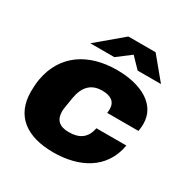

<svg xmlns="http://www.w3.org/2000/svg" viewBox="-167 -870 1001 1026"><g transform="rotate(30 333.5 -356.5)"><path d="M177 -592H325L408 -655L469 -592H613L503 -725H335ZM296 12C452 12 589 -54 617 -215H432C420 -150 379 -123 314 -123C253 -123 228 -152 228 -202C228 -212 229 -223 241 -292C253 -362 289 -405 359 -405C413 -405 443 -384 443 -338C443 -331 442 -323 441 -315H634C637 -331 638 -347 638 -361C638 -478 524 -540 373 -540C200 -540 67 -457 37 -287C33 -263 31 -237 31 -210C31 -61 132 12 296 12Z"/></g></svg>

Font: Archivo Black
Style: Italic
Weight: 900
Italic angle: -10°
Designer: Hector Gatti
Foundry: Omnibus-Type
Version: Version 2.001